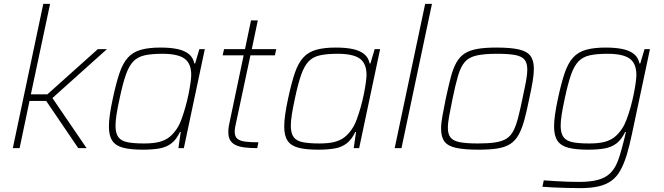

<svg xmlns="http://www.w3.org/2000/svg" viewBox="-20 -763 3418 989"><path d="M46 0 203 -743H238L139 -277H224L484 -510H531L250 -258L426 0H383L218 -243H132L81 0Z M716 8Q653 8 614.5 -2Q576 -12 558.5 -38Q541 -64 541 -111Q541 -138 546 -173.5Q551 -209 561 -255Q578 -335 595.5 -386.5Q613 -438 639 -466.5Q665 -495 705.5 -506.5Q746 -518 807 -518Q859 -518 895.5 -510Q932 -502 953.5 -484Q975 -466 981 -436H985L1007 -510H1035L927 0H899L911 -83H907Q889 -45 863.5 -25Q838 -5 802 1.5Q766 8 716 8ZM722 -24Q770 -24 800.5 -32Q831 -40 852 -56.5Q873 -73 891 -100Q904 -119 915 -149Q926 -179 935.5 -213Q945 -247 951.5 -279.5Q958 -312 961.5 -338Q965 -364 965 -377Q965 -436 930.5 -461Q896 -486 816 -486Q761 -486 725 -478Q689 -470 666.5 -446.5Q644 -423 628 -377Q612 -331 596 -255Q586 -209 580.5 -174.5Q575 -140 575 -115Q575 -77 589.5 -57Q604 -37 636.5 -30.5Q669 -24 722 -24Z M1305 0Q1268 0 1240 -3.5Q1212 -7 1193.5 -16Q1175 -25 1165.5 -41Q1156 -57 1156 -83Q1156 -90 1156.5 -97Q1157 -104 1158.5 -112.5Q1160 -121 1162 -130L1235 -478H1127L1134 -510H1242L1273 -658H1308L1277 -510H1403L1396 -478H1270L1192 -112Q1191 -107 1190.5 -102.5Q1190 -98 1189.5 -93.5Q1189 -89 1189 -85Q1189 -60 1202.5 -48.5Q1216 -37 1243 -33.5Q1270 -30 1311 -30Z M1619 8Q1556 8 1517.5 -2Q1479 -12 1461.5 -38Q1444 -64 1444 -111Q1444 -138 1449 -173.5Q1454 -209 1464 -255Q1481 -335 1498.5 -386.5Q1516 -438 1542 -466.5Q1568 -495 1608.5 -506.5Q1649 -518 1710 -518Q1762 -518 1798.5 -510Q1835 -502 1856.5 -484Q1878 -466 1884 -436H1888L1910 -510H1938L1830 0H1802L1814 -83H1810Q1792 -45 1766.5 -25Q1741 -5 1705 1.5Q1669 8 1619 8ZM1625 -24Q1673 -24 1703.5 -32Q1734 -40 1755 -56.5Q1776 -73 1794 -100Q1807 -119 1818 -149Q1829 -179 1838.5 -213Q1848 -247 1854.5 -279.5Q1861 -312 1864.5 -338Q1868 -364 1868 -377Q1868 -436 1833.5 -461Q1799 -486 1719 -486Q1664 -486 1628 -478Q1592 -470 1569.5 -446.5Q1547 -423 1531 -377Q1515 -331 1499 -255Q1489 -209 1483.5 -174.5Q1478 -140 1478 -115Q1478 -77 1492.5 -57Q1507 -37 1539.5 -30.5Q1572 -24 1625 -24Z M2013 0 2170 -743H2205L2048 0Z M2446 8Q2373 8 2330.5 -1Q2288 -10 2270 -33.5Q2252 -57 2252 -100Q2252 -128 2259 -166Q2266 -204 2276 -254Q2290 -319 2302 -365Q2314 -411 2331 -441Q2348 -471 2373.5 -487.5Q2399 -504 2438.5 -511Q2478 -518 2537 -518Q2610 -518 2652 -508.5Q2694 -499 2712 -475.5Q2730 -452 2730 -409Q2730 -381 2723.5 -342.5Q2717 -304 2706 -254Q2693 -189 2680.5 -143.5Q2668 -98 2651 -68Q2634 -38 2608.5 -21.5Q2583 -5 2544 1.5Q2505 8 2446 8ZM2442 -24Q2496 -24 2531.5 -29.5Q2567 -35 2589 -49Q2611 -63 2624.5 -89Q2638 -115 2648.5 -155.5Q2659 -196 2671 -254Q2682 -304 2689 -341.5Q2696 -379 2696 -405Q2696 -438 2682 -455.5Q2668 -473 2634 -479.5Q2600 -486 2541 -486Q2474 -486 2434.5 -477Q2395 -468 2374 -443.5Q2353 -419 2339.5 -373Q2326 -327 2311 -254Q2301 -204 2294 -167Q2287 -130 2287 -104Q2287 -72 2301 -54.5Q2315 -37 2349 -30.5Q2383 -24 2442 -24Z M2970 206Q2937 206 2900 205Q2863 204 2830 202.5Q2797 201 2774 199L2781 166Q2810 168 2841.5 170Q2873 172 2904 173Q2935 174 2961 174Q3023 174 3061.5 163Q3100 152 3123 129.5Q3146 107 3160 72.5Q3174 38 3186 -10Q3191 -27 3196 -48.5Q3201 -70 3204 -83H3200Q3182 -45 3156.5 -25Q3131 -5 3095 1.5Q3059 8 3009 8Q2946 8 2907.5 -2Q2869 -12 2851.5 -38Q2834 -64 2834 -111Q2834 -138 2839 -173.5Q2844 -209 2854 -255Q2871 -335 2888.5 -386.5Q2906 -438 2932 -466.5Q2958 -495 2998.5 -506.5Q3039 -518 3100 -518Q3152 -518 3188.5 -510Q3225 -502 3246.5 -484Q3268 -466 3274 -436H3278L3300 -510H3328L3235 -72Q3222 -9 3207.5 37.5Q3193 84 3174.5 116.5Q3156 149 3129 168.5Q3102 188 3063 197Q3024 206 2970 206ZM3015 -24Q3063 -24 3093.5 -32Q3124 -40 3145 -56.5Q3166 -73 3184 -100Q3197 -119 3208 -148.5Q3219 -178 3228.5 -212Q3238 -246 3244.5 -278.5Q3251 -311 3254.5 -337Q3258 -363 3258 -377Q3258 -436 3223.5 -461Q3189 -486 3109 -486Q3054 -486 3018 -478Q2982 -470 2959.5 -446.5Q2937 -423 2921 -377Q2905 -331 2889 -255Q2879 -209 2873.5 -174.5Q2868 -140 2868 -115Q2868 -77 2882.5 -57Q2897 -37 2929.5 -30.5Q2962 -24 3015 -24Z"/></svg>

Font: Saira Thin
Style: Italic
Weight: 100
Italic angle: -12°
Designer: Hector Gatti with collaboration of the Omnibus-Type team
Foundry: Omnibus-Type
Version: Version 1.101